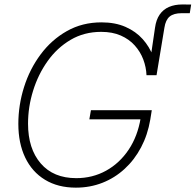

<svg xmlns="http://www.w3.org/2000/svg" viewBox="-20 -839 885 869"><path d="M650.4 -501.5 681.6 -713.4Q686.5 -749.5 702.6 -772.9Q718.8 -796.4 744.9 -807.6Q771 -818.8 805.2 -818.8Q815.4 -818.8 825.9 -818.6Q836.4 -818.4 845.2 -818.4L838.9 -779.3Q830.1 -779.3 819.3 -779.3Q808.6 -779.3 802.2 -779.3Q766.6 -779.3 748 -764.2Q729.5 -749 724.1 -713.4L688.5 -498.5ZM323.2 10.3Q242.2 10.3 183.6 -25.4Q125 -61 94 -126Q63 -190.9 63 -278.3Q63 -363.3 88.9 -445.1Q114.7 -526.9 164.1 -593Q213.4 -659.2 283 -698.5Q352.5 -737.8 439.5 -737.8Q501.5 -737.8 548.1 -717.3Q594.7 -696.8 625.7 -662.1Q656.7 -627.4 672.4 -585Q688 -542.5 688.5 -498.5H643.1Q641.6 -535.2 628.4 -570.1Q615.2 -605 589.8 -633.3Q564.5 -661.6 526.6 -678.2Q488.8 -694.8 438 -694.8Q360.8 -694.8 299.6 -658.7Q238.3 -622.6 195.6 -562.5Q152.8 -502.4 129.9 -428.7Q106.9 -355 106.9 -279.3Q106.9 -166 164.3 -99.4Q221.7 -32.7 325.2 -32.7Q398.9 -32.7 460 -66.4Q521 -100.1 562 -161.1Q603 -222.2 616.7 -304.7L631.3 -298.8H384.3L391.6 -340.3H667L660.2 -297.9Q648.4 -228.5 618.4 -171.9Q588.4 -115.2 543.9 -74.5Q499.5 -33.7 443.6 -11.7Q387.7 10.3 323.2 10.3Z"/></svg>

Font: Inter 24pt ExtraLight
Style: Italic
Weight: 250
Italic angle: -9.3988°
Version: Version 4.001;git-66647c0bb